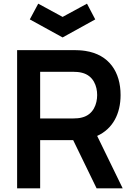

<svg xmlns="http://www.w3.org/2000/svg" viewBox="-20 -1022 707 1042"><path d="M496.9 -916.7 452.1 -1002.1 319.8 -930.2 187.5 -1002.1 141.7 -916.7 319.8 -818.8ZM504.2 0H645.8L507.3 -284.4C592.7 -322.9 634.4 -405.2 634.4 -506.3C634.4 -630.2 572.9 -726 442.7 -745.8C422.9 -749 397.9 -750 383.3 -750H72.9V0H197.9V-261.5H377.1ZM197.9 -632.3H378.1C391.7 -632.3 410.4 -631.2 425 -627.1C487.5 -611.5 507.3 -554.2 507.3 -506.3C507.3 -458.3 487.5 -400 425 -384.4C410.4 -380.2 391.7 -379.2 378.1 -379.2H197.9Z"/></svg>

Font: Manrope3 Bold
Style: Regular
Weight: 700
Designer: Mikhail Sharanda
Foundry: Mikhail Sharanda
Version: Version 3.000;PS 003.000;hotconv 1.0.88;makeotf.lib2.5.64775